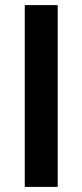

<svg xmlns="http://www.w3.org/2000/svg" viewBox="-20 -732 323 752"><path d="M77 0V-712H206V0Z"/></svg>

Font: PRinguin Sans
Style: Bold
Weight: 700
Designer: Vernon Adams
Foundry: Vernon Adams
Version: ""